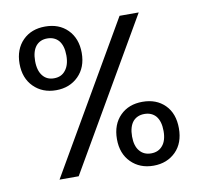

<svg xmlns="http://www.w3.org/2000/svg" viewBox="-80 -793 919 888"><g transform="rotate(-10 379.5 -348.5)"><path d="M42 -560C42 -560 42 -560 42 -560C42 -514 56 -478 83 -451C110 -424 145 -410 188 -410C188 -410 188 -410 188 -410C231 -410 266 -424 293 -451C320 -478 334 -514 334 -560C334 -560 334 -560 334 -560C334 -605 320 -642 293 -669C266 -696 231 -709 188 -709C188 -709 188 -709 188 -709C145 -709 110 -696 83 -669C56 -642 42 -605 42 -560ZM536 -698C536 -698 131 0 131 0C131 0 221 0 221 0C221 0 626 -698 626 -698C626 -698 536 -698 536 -698ZM188 -653C188 -653 188 -653 188 -653C211 -653 229 -645 242 -630C255 -614 262 -591 262 -560C262 -560 262 -560 262 -560C262 -530 255 -507 242 -491C229 -474 211 -466 188 -466C188 -466 188 -466 188 -466C165 -466 148 -474 135 -490C122 -506 115 -529 115 -560C115 -560 115 -560 115 -560C115 -591 122 -614 135 -630C148 -645 165 -653 188 -653ZM425 -138C425 -138 425 -138 425 -138C425 -92 439 -56 466 -29C493 -2 528 12 571 12C571 12 571 12 571 12C614 12 649 -2 676 -29C703 -56 716 -93 716 -138C716 -138 716 -138 716 -138C716 -184 703 -221 676 -248C649 -275 614 -288 571 -288C571 -288 571 -288 571 -288C528 -288 493 -275 466 -248C439 -221 425 -184 425 -138ZM570 -231C570 -231 570 -231 570 -231C593 -231 611 -223 624 -208C637 -192 644 -169 644 -138C644 -138 644 -138 644 -138C644 -108 637 -85 624 -70C611 -54 593 -46 570 -46C570 -46 570 -46 570 -46C547 -46 529 -54 516 -70C503 -85 496 -108 496 -138C496 -138 496 -138 496 -138C496 -169 503 -192 516 -208C529 -223 547 -231 570 -231Z"/></g></svg>

Font: Girnar Poppins
Style: Regular
Weight: 500
Designer: Ninad Kale (Devanagari), Jonny Pinhorn (Latin)
Foundry: Indian Type Foundry
Version: ""